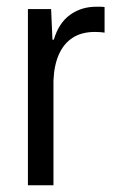

<svg xmlns="http://www.w3.org/2000/svg" viewBox="-20 -551 341 571"><path d="M63 0V-524H132L136 -433H140Q155 -483 188.5 -507Q222 -531 266 -531Q273 -531 279 -531Q285 -531 291 -530V-454Q285 -455 277.5 -455.5Q270 -456 262 -456Q223 -456 196.5 -439Q170 -422 155.5 -390Q141 -358 139 -312V0Z"/></svg>

Font: Mona Sans SemiCondensed
Style: Regular
Weight: 400
Width: 4
Designer: Deni Anggara
Foundry: GitHub
Version: Version 2.000